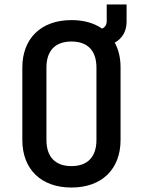

<svg xmlns="http://www.w3.org/2000/svg" viewBox="-20 -830 640 860"><path d="M547 -810H458V-735C458 -719 450 -707 437 -702C401 -727 355 -740 300 -740C164 -740 80 -658 80 -527V-203C80 -72 164 10 300 10C436 10 520 -72 520 -203V-528C520 -571 511 -608 494 -639C527 -657 547 -690 547 -732ZM412 -203C412 -128 373 -86 300 -86C227 -86 188 -128 188 -203V-527C188 -603 227 -644 300 -644C373 -644 412 -603 412 -527Z"/></svg>

Font: Tekne LDO SemiBold
Style: Regular
Weight: 600
Monospace: yes
Designer: Alessio Laiso, Mario Rullo, Paolo Rosset
Foundry: Alessio Laiso
Version: Version 1.000;hotconv 1.0.109;makeotfexe 2.5.65596